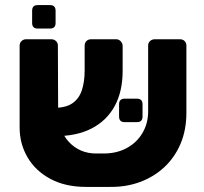

<svg xmlns="http://www.w3.org/2000/svg" viewBox="-20 -725 802 753"><path d="M381 -123Q435 -122 475.5 -143.5Q516 -165 538.5 -203Q561 -241 561 -288V-547Q561 -557 568.5 -564Q576 -571 587 -571H686Q697 -571 704 -564Q711 -557 711 -546V-283Q711 -215 688 -161Q665 -107 624 -69Q583 -31 528.5 -11Q474 9 411 8H317Q236 8 177.5 -23.5Q119 -55 88 -108Q57 -161 57 -225V-546Q57 -557 64.5 -564Q72 -571 82 -571H182Q192 -571 199.5 -564Q207 -557 207 -547L208 -297Q208 -213 250.5 -168Q293 -123 357 -123ZM191 -191V-302Q238 -302 264 -320Q290 -338 301 -371Q312 -404 312 -449V-545Q312 -557 319 -564Q326 -571 337 -571H436Q446 -571 453.5 -563Q461 -555 461 -545V-447Q461 -366 429.5 -308.5Q398 -251 338 -220.5Q278 -190 191 -191ZM469 -246Q447 -246 447 -268V-316Q447 -338 469 -338H517Q539 -338 539 -316V-268Q539 -246 517 -246ZM128 -613Q106 -613 106 -635V-683Q106 -705 128 -705H176Q198 -705 198 -683V-635Q198 -613 176 -613Z"/></svg>

Font: Rubik
Style: Bold
Weight: 700
Designer: Hubert and Fischer
Foundry: Hubert and Fischer
Version: Version 2.300;gftools[0.9.30]